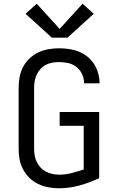

<svg xmlns="http://www.w3.org/2000/svg" viewBox="-20 -1002 640 1030"><path d="M295 8Q267 8 238.5 2.5Q210 -3 184 -15.5Q158 -28 137.5 -48.5Q117 -69 103.5 -94Q90 -119 85 -147.5Q80 -176 80 -205V-530Q80 -559 85 -587.5Q90 -616 103.5 -642Q117 -668 138 -688Q159 -708 185 -720.5Q211 -733 240 -738Q269 -743 297 -743Q324 -743 351 -739Q378 -735 403 -725Q428 -715 449 -698Q470 -681 484.5 -658.5Q499 -636 506.5 -609.5Q514 -583 514 -557Q514 -556 514 -556Q514 -556 514 -555H431Q431 -556 431 -556Q431 -556 431 -556Q431 -581 420.5 -604Q410 -627 390.5 -642.5Q371 -658 346.5 -663.5Q322 -669 297 -669Q279 -669 261 -666Q243 -663 226.5 -654.5Q210 -646 197.5 -632Q185 -618 177 -601.5Q169 -585 166 -567Q163 -549 163 -530V-205Q163 -186 166 -168Q169 -150 177 -133.5Q185 -117 197.5 -103.5Q210 -90 226 -81.5Q242 -73 260.5 -69Q279 -65 297 -65Q331 -65 364 -73.5Q397 -82 429 -93V-327H300V-401H512V-46Q461 -22 406.5 -7Q352 8 295 8ZM258 -800 117 -928 177 -982 300 -847 423 -982 483 -928 342 -800Z"/></svg>

Font: Iosevka SS04 Extended
Style: Regular
Weight: 400
Width: 7
Monospace: yes
Designer: Belleve Invis
Foundry: Belleve Invis
Version: Version 19.0.0; ttfautohint (v1.8.4)